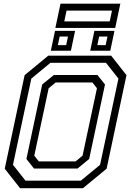

<svg xmlns="http://www.w3.org/2000/svg" viewBox="-20 -994 693 1014"><path d="M86 0 5 -103 110 -597 235 -700H567L648 -597L543 -103L418 0ZM185 -141.5H379L416 -172L492 -528L468 -558.5H274L237 -528L161 -172ZM114.5 -40H407L508.5 -123.5L605.5 -579L539.5 -662.5H246.5L145.5 -579L48.5 -123.5ZM159.5 -104 119.5 -154.5 203 -548 264.5 -598H494.5L534.5 -548L451 -154.5L389.5 -104ZM456.5 -726 478.5 -831H584.5L562.5 -726ZM248.5 -726 270.5 -831H376.5L354.5 -726ZM285.5 -755.5H329.5L339 -801H295ZM494 -755.5H538L547.5 -801H503.5ZM272.5 -846.5 299.5 -974.5H615.5L588.5 -846.5ZM319.5 -881H559.5L571.5 -938H331.5Z"/></svg>

Font: Tourney
Style: Italic
Weight: 400
Italic angle: -12°
Version: Version 1.015